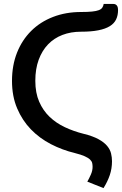

<svg xmlns="http://www.w3.org/2000/svg" viewBox="-20 -788 627 984"><path d="M395 -625.5Q343 -625.5 300 -609Q257 -592.5 226.2 -560.5Q195.5 -528.5 178.2 -481.5Q161 -434.5 161 -374Q161 -312 180.8 -266.8Q200.5 -221.5 234.2 -189.2Q268 -157 312.8 -136Q357.5 -115 407.5 -102.5Q456 -90.5 485 -74.5Q514 -58.5 529.2 -40Q544.5 -21.5 549.2 -1.5Q554 18.5 554 38.5Q554 75.5 542.8 109Q531.5 142.5 510.5 176L427.5 143Q436.5 127.5 445.5 107Q454.5 86.5 454.5 67.5Q454.5 57 452.5 47.8Q450.5 38.5 441.5 29.8Q432.5 21 414.2 12.8Q396 4.5 364 -3.5Q299.5 -19 241 -49.2Q182.5 -79.5 138.2 -125.2Q94 -171 67.8 -232.8Q41.5 -294.5 41.5 -373.5Q41.5 -453 67.2 -518Q93 -583 139.8 -629.5Q186.5 -676 251.8 -701.2Q317 -726.5 395.5 -726.5Q430 -726.5 451.8 -728.8Q473.5 -731 486 -735.8Q498.5 -740.5 504 -748.5Q509.5 -756.5 511.5 -768H558.5Q568 -768 573.2 -764.8Q578.5 -761.5 581 -756.5Q583.5 -751.5 584.2 -746.2Q585 -741 585 -736.5Q585 -709.5 575.2 -688.8Q565.5 -668 543 -654Q520.5 -640 484.2 -632.8Q448 -625.5 395 -625.5Z"/></svg>

Font: Lato 2
Style: Regular
Weight: 600
Designer: Lukasz Dziedzic with Adam Twardoch and Botio Nikoltchev
Foundry: tyPoland Lukasz Dziedzic
Version: Version 2.015; 2015-08-06; http://www.latofonts.com/